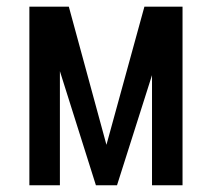

<svg xmlns="http://www.w3.org/2000/svg" viewBox="-20 -548 640 568"><path d="M520 -528.3V0H429.7V-325.7L326.2 0H263.7L157.2 -337.4V0H66.9V-528.3H183.6L294.9 -119.6L407.2 -528.3Z"/></svg>

Font: RobotoMono-Regular
Style: Regular
Weight: 400
Designer: Google
Version: Version 2.000985; 2015; ttfautohint (v1.3)